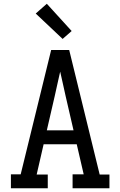

<svg xmlns="http://www.w3.org/2000/svg" viewBox="-20 -1001 640 1021"><path d="M38 0V-74H90L192 -490L252 -735H348L510 -73H562V0H366V-74H425L388 -234H212L175 -73H234V0ZM371 -308 329 -490Q322 -523 314.5 -555.5Q307 -588 300 -620Q293 -588 285.5 -555.5Q278 -523 271 -490L229 -308ZM313 -794 170 -929 229 -981 361 -836Z"/></svg>

Font: Iosevka Plex Etoile
Style: Regular
Weight: 400
Designer: Belleve Invis
Foundry: Belleve Invis
Version: Version 25.1.1; ttfautohint (v1.8.4)